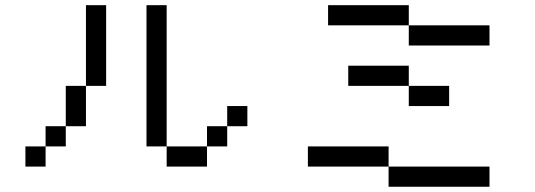

<svg xmlns="http://www.w3.org/2000/svg" viewBox="-20 -712 2040 732"><path d="M846.2 -307.7H923.1V-230.8H846.2ZM769.2 -230.8H846.2V-153.8H769.2ZM615.4 -153.8H769.2V-76.9H615.4ZM538.5 -692.3H615.4V-153.8H538.5ZM153.8 -153.8V-76.9H76.9V-153.8ZM230.8 -230.8V-153.8H153.8V-230.8ZM307.7 -384.6V-230.8H230.8V-384.6ZM307.7 -692.3H384.6V-384.6H307.7Z M1461.5 -76.9H1846.2V0H1461.5ZM1153.8 -153.8H1461.5V-76.9H1153.8ZM1538.5 -384.6H1692.3V-307.7H1538.5ZM1307.7 -461.5H1538.5V-384.6H1307.7ZM1538.5 -615.4H1846.2V-538.5H1538.5ZM1230.8 -692.3H1538.5V-615.4H1230.8Z"/></svg>

Font: Mintsoda - Lime Green 13x16
Style: Regular
Weight: 400
Designer: Mintsoda-15
Version: Version 1.0